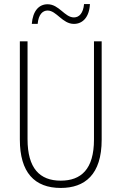

<svg xmlns="http://www.w3.org/2000/svg" viewBox="-20 -918 600 948"><path d="M137 -800H166C170 -847 191 -866 215 -866C259 -866 288 -800 345 -800C388 -800 421 -833 424 -898H395C391 -853 371 -832 345 -832C299 -832 272 -897 215 -897C172 -897 142 -864 137 -800ZM482 -228V-714H444V-229C444 -82 380 -26 280 -26C176 -26 116 -87 116 -231V-714H78V-229C78 -67 150 10 280 10C399 10 482 -56 482 -228Z"/></svg>

Font: Noto Sans Condensed ExtraLight
Style: Regular
Weight: 200
Width: 3
Designer: Monotype Design Team
Foundry: Monotype Imaging Inc.
Version: Version 2.013